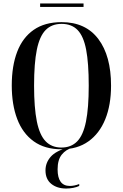

<svg xmlns="http://www.w3.org/2000/svg" viewBox="-20 -853 710 1110"><path d="M335 10Q239 10 175 -36Q111 -82 79.5 -165Q48 -248 48 -359Q48 -472 79.5 -554Q111 -636 175 -680.5Q239 -725 336 -725Q475 -725 548.5 -627.5Q622 -530 622 -358Q622 -246 588.5 -163.5Q555 -81 491 -35.5Q427 10 335 10ZM335 0Q391 0 426 -35.5Q461 -71 477 -150Q493 -229 493 -358Q493 -488 478 -566Q463 -644 428.5 -679.5Q394 -715 336 -715Q279 -715 244 -679.5Q209 -644 193 -566Q177 -488 177 -358Q177 -230 193 -151Q209 -72 244 -36Q279 0 335 0ZM363 237Q310 237 276.5 210Q243 183 243 132Q243 88 273 53.5Q303 19 374 0H401Q361 11 337 41Q313 71 313 126Q313 222 384 222Q409 222 438 211V222Q424 229 403.5 233Q383 237 363 237ZM212 -813V-833H463V-813Z"/></svg>

Font: Noto Serif Display Condensed SemiBold
Style: Regular
Weight: 600
Width: 3
Designer: Monotype Design Team
Foundry: Monotype Imaging Inc.
Version: Version 2.009